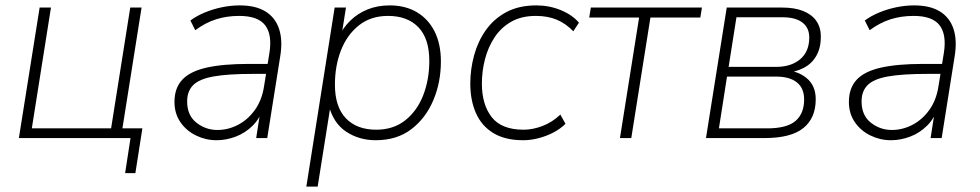

<svg xmlns="http://www.w3.org/2000/svg" viewBox="-20 -512 3636 712"><path d="M444 130 464 0H50L127 -484H169L98 -36H392L463 -484H505L434 -36H508L482 130Z M783 8Q743 8 707 -9.5Q671 -27 649 -59Q627 -91 627 -134Q627 -185 655.5 -216Q684 -247 745 -261Q806 -275 902 -275H983L977 -238H918Q825 -238 772 -228.5Q719 -219 696.5 -196.5Q674 -174 674 -136Q674 -84 708.5 -57Q743 -30 786 -30Q826 -30 862.5 -49Q899 -68 925 -104Q951 -140 959 -191L979 -315Q990 -383 963.5 -418Q937 -453 867 -453Q821 -453 781.5 -440.5Q742 -428 704 -400L686 -436Q709 -453 739 -465.5Q769 -478 802.5 -485Q836 -492 869 -492Q928 -492 964.5 -469.5Q1001 -447 1015 -404.5Q1029 -362 1019 -302L971 0H930L948 -116H958Q945 -74 917.5 -46.5Q890 -19 854.5 -5.5Q819 8 783 8Z M1116 180 1221 -484H1263L1245 -371H1234Q1251 -408 1278.5 -435Q1306 -462 1343 -477Q1380 -492 1425 -492Q1483 -492 1525.5 -467Q1568 -442 1591.5 -395.5Q1615 -349 1615 -284Q1615 -207 1587 -140.5Q1559 -74 1505.5 -33Q1452 8 1373 8Q1312 8 1264 -23.5Q1216 -55 1199 -122H1206L1158 180ZM1375 -31Q1439 -31 1483 -66Q1527 -101 1549.5 -159Q1572 -217 1572 -286Q1572 -369 1531.5 -411Q1491 -453 1419 -453Q1355 -453 1311 -418Q1267 -383 1244.5 -325.5Q1222 -268 1222 -198Q1222 -116 1262.5 -73.5Q1303 -31 1375 -31Z M1920 8Q1853 8 1809.5 -18.5Q1766 -45 1745 -92.5Q1724 -140 1724 -202Q1724 -255 1738 -306.5Q1752 -358 1781.5 -400Q1811 -442 1857.5 -467Q1904 -492 1969 -492Q2017 -492 2059.5 -474.5Q2102 -457 2127 -428L2106 -396Q2078 -425 2044.5 -439Q2011 -453 1967 -453Q1914 -453 1876 -431.5Q1838 -410 1814 -373.5Q1790 -337 1778.5 -292.5Q1767 -248 1767 -202Q1767 -124 1803.5 -77.5Q1840 -31 1922 -31Q1955 -31 1991 -44.5Q2027 -58 2058 -87L2077 -53Q2058 -34 2032 -20.5Q2006 -7 1977 0.5Q1948 8 1920 8Z M2279 0 2350 -447H2165L2171 -484H2583L2577 -447H2392L2321 0Z M2598 0 2675 -484H2880Q2927 -484 2959 -471Q2991 -458 3007.5 -434Q3024 -410 3024 -376Q3024 -335 3007.5 -305.5Q2991 -276 2960 -260Q2929 -244 2885 -240L2887 -251Q2936 -251 2970.5 -223Q3005 -195 3005 -144Q3005 -74 2959 -37Q2913 0 2815 0ZM2646 -36H2825Q2898 -36 2930 -63.5Q2962 -91 2962 -143Q2962 -185 2935 -206.5Q2908 -228 2858 -228H2676ZM2682 -264H2858Q2914 -264 2947.5 -292.5Q2981 -321 2981 -373Q2981 -409 2955.5 -428.5Q2930 -448 2882 -448H2711Z M3284 8Q3244 8 3208 -9.5Q3172 -27 3150 -59Q3128 -91 3128 -134Q3128 -185 3156.5 -216Q3185 -247 3246 -261Q3307 -275 3403 -275H3484L3478 -238H3419Q3326 -238 3273 -228.5Q3220 -219 3197.5 -196.5Q3175 -174 3175 -136Q3175 -84 3209.5 -57Q3244 -30 3287 -30Q3327 -30 3363.5 -49Q3400 -68 3426 -104Q3452 -140 3460 -191L3480 -315Q3491 -383 3464.5 -418Q3438 -453 3368 -453Q3322 -453 3282.5 -440.5Q3243 -428 3205 -400L3187 -436Q3210 -453 3240 -465.5Q3270 -478 3303.5 -485Q3337 -492 3370 -492Q3429 -492 3465.5 -469.5Q3502 -447 3516 -404.5Q3530 -362 3520 -302L3472 0H3431L3449 -116H3459Q3446 -74 3418.5 -46.5Q3391 -19 3355.5 -5.5Q3320 8 3284 8Z"/></svg>

Font: Nunito Sans 12pt ExtraLight
Style: Italic
Weight: 200
Italic angle: -9°
Designer: Vernon Adams
Foundry: Vernon Adams
Version: Version 3.101;gftools[0.9.27]